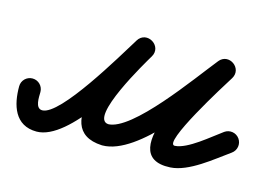

<svg xmlns="http://www.w3.org/2000/svg" viewBox="-86 -394 731 523"><g transform="rotate(15 279.5 -132.5)"><path d="M0.2 -107C-16.4 -107.1 -29.9 -93.8 -30 -77.2C-30.3 -24.6 -14.4 30 47.5 30C140.2 30 250.6 -173 297.7 -248.6C308.2 -265.4 300.4 -281.7 287.5 -289.5C274.6 -297.4 256.5 -296.8 246.4 -279.8C211.9 -221.6 71.4 12.9 229 20C229 20 229.4 20 229.8 20C230.1 20 230.5 20 230.5 20C332.9 19.5 458.3 -166.1 522.6 -245.6C534.4 -260.3 527.2 -276.9 514.5 -285.9C501.9 -295 483.8 -296.3 473.8 -280.4C447.3 -238.2 256.9 39.2 424.6 30C476.4 27.1 534.8 -23 576.4 -52.5C589.9 -62.1 593.1 -80.8 583.5 -94.4C573.9 -107.9 555.2 -111.1 541.6 -101.5C541.6 -101.5 541.6 -101.5 541.6 -101.5C511.4 -80 457.2 -31.9 421.4 -30C385.8 -28 509.8 -224.8 524.7 -248.5C534.6 -264.5 528.4 -280.5 516.6 -288.9C504.9 -297.2 487.7 -298 475.9 -283.3C426.5 -222.1 298 -40.3 230.2 -40C230.2 -40 230.6 -40 230.9 -40C231.3 -40 231.7 -40 231.7 -40C173.4 -42.6 287.6 -231.6 298 -249.2C308.1 -266.2 300.5 -282.4 287.8 -290.1C275.1 -297.8 257.2 -297.1 246.8 -280.3C214.3 -228.3 98.5 -30 47.5 -30C26.9 -30 29.9 -62.5 30 -76.8C30.1 -93.4 16.8 -106.9 0.2 -107Z"/></g></svg>

Font: FRB American Cursive
Style: Bold Italic
Weight: 700
Italic angle: -25°
Version: Version 2.0;Modular Font Editor K font №1